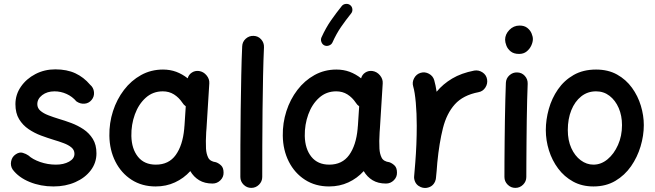

<svg xmlns="http://www.w3.org/2000/svg" viewBox="-20 -896 3314 972"><path d="M443.8 -390.1Q429.7 -373 408.2 -371.1Q386.7 -369.1 366.7 -382.8Q346.2 -407.2 316.9 -420.4Q287.6 -433.6 255.9 -433.6Q218.8 -433.6 193.8 -414.6Q168.9 -395.5 168.9 -368.7Q168.9 -348.6 184.6 -335.2Q200.2 -321.8 225.1 -312.3Q250 -302.7 277.3 -294.4Q307.6 -285.6 340.8 -273.2Q374 -260.7 402.8 -241.5Q431.6 -222.2 450 -192.6Q468.3 -163.1 468.3 -119.6Q468.3 -71.8 439.5 -33.7Q410.6 4.4 361.3 26.1Q312 47.9 250.5 47.9Q185.5 47.9 129.9 25.1Q74.2 2.4 43.9 -38.1Q31.7 -57.1 36.4 -79.8Q41 -102.5 59.6 -114.7Q78.1 -127.4 95.2 -122.3Q112.3 -117.2 124 -108.9Q145 -89.4 183.3 -75.9Q221.7 -62.5 263.2 -62.5Q302.2 -62.5 329.6 -77.6Q356.9 -92.8 356.9 -117.2Q356.9 -136.7 341.8 -149.4Q326.7 -162.1 302.7 -171.1Q278.8 -180.2 252 -188Q221.7 -197.3 188 -209.7Q154.3 -222.2 124.8 -242.2Q95.2 -262.2 76.7 -292.7Q58.1 -323.2 58.1 -368.7Q58.1 -417 85.7 -457Q113.3 -497.1 159.2 -521Q205.1 -544.9 259.8 -544.9Q318.8 -544.9 361.6 -524.9Q404.3 -504.9 436 -467.3Q453.6 -452.6 455.8 -429.9Q458 -407.2 443.8 -390.1Z M1056.2 33.2Q1016.1 33.2 988.3 16.4Q960.4 -0.5 943.4 -29.8Q910.2 6.8 865.7 27.3Q821.3 47.9 768.1 47.9Q698.7 47.9 646.2 14.2Q593.8 -19.5 564.2 -77.9Q534.7 -136.2 533.7 -209Q532.7 -273.4 552 -333.3Q571.3 -393.1 607.7 -440.7Q644 -488.3 694.3 -516.1Q744.6 -543.9 805.2 -543.9Q841.3 -543.9 872.1 -532.5Q902.8 -521 930.2 -499.5Q935.1 -518.1 951.2 -528.6Q967.3 -539.1 987.3 -536.6Q1010.3 -533.2 1025.6 -514.6Q1041 -496.1 1039.6 -474.1L1025.4 -245.6Q1024.9 -236.3 1023.9 -227.1Q1022.5 -206.5 1022.2 -182.6Q1022 -158.7 1022.9 -143.6Q1024.4 -117.7 1033.9 -98.1Q1043.5 -78.6 1073.2 -74.7Q1087.4 -69.8 1099.6 -58.1Q1111.8 -46.4 1111.8 -22Q1112.3 0.5 1095.7 16.8Q1079.1 33.2 1056.2 33.2ZM769 -62.5Q834.5 -62.5 869.6 -111.3Q904.8 -160.2 912.6 -243.7Q913.1 -247.6 913.1 -251Q913.1 -253.9 913.6 -256.3Q914.1 -258.8 914.1 -261.2L920.4 -357.9Q909.7 -365.2 903.3 -376Q885.7 -402.3 860.8 -418Q835.9 -433.6 804.2 -433.6Q753.9 -433.6 717.8 -401.1Q681.6 -368.7 662.8 -316.9Q644 -265.1 645 -207.5Q646.5 -142.1 678.5 -102.3Q710.4 -62.5 769 -62.5Z M1263.7 -714.4Q1286.6 -713.9 1302 -696.8Q1317.4 -679.7 1316.4 -656.7Q1313.5 -594.7 1311.8 -512Q1310.1 -429.2 1309.1 -338.4Q1308.1 -247.6 1307.9 -159.7Q1307.6 -71.8 1307.6 0Q1307.6 22.5 1291.3 38.8Q1274.9 55.2 1252 55.2Q1229.5 55.2 1213.1 38.8Q1196.8 22.5 1196.8 0Q1196.8 -72.3 1197 -160.2Q1197.3 -248 1198.5 -339.4Q1199.7 -430.7 1201.4 -514.4Q1203.1 -598.1 1206.1 -661.6Q1207 -684.6 1224.1 -700Q1241.2 -715.3 1263.7 -714.4Z M1934.1 33.2Q1894 33.2 1866.2 16.4Q1838.4 -0.5 1821.3 -29.8Q1788.1 6.8 1743.7 27.3Q1699.2 47.9 1646 47.9Q1576.7 47.9 1524.2 14.2Q1471.7 -19.5 1442.1 -77.9Q1412.6 -136.2 1411.6 -209Q1410.6 -273.4 1429.9 -333.3Q1449.2 -393.1 1485.6 -440.7Q1522 -488.3 1572.3 -516.1Q1622.6 -543.9 1683.1 -543.9Q1719.2 -543.9 1750 -532.5Q1780.8 -521 1808.1 -499.5Q1813 -518.1 1829.1 -528.6Q1845.2 -539.1 1865.2 -536.6Q1888.2 -533.2 1903.6 -514.6Q1918.9 -496.1 1917.5 -474.1L1903.3 -245.6Q1902.8 -236.3 1901.9 -227.1Q1900.4 -206.5 1900.1 -182.6Q1899.9 -158.7 1900.9 -143.6Q1902.3 -117.7 1911.9 -98.1Q1921.4 -78.6 1951.2 -74.7Q1965.3 -69.8 1977.5 -58.1Q1989.7 -46.4 1989.7 -22Q1990.2 0.5 1973.6 16.8Q1957 33.2 1934.1 33.2ZM1647 -62.5Q1712.4 -62.5 1747.6 -111.3Q1782.7 -160.2 1790.5 -243.7Q1791 -247.6 1791 -251Q1791 -253.9 1791.5 -256.3Q1792 -258.8 1792 -261.2L1798.3 -357.9Q1787.6 -365.2 1781.2 -376Q1763.7 -402.3 1738.8 -418Q1713.9 -433.6 1682.1 -433.6Q1631.8 -433.6 1595.7 -401.1Q1559.6 -368.7 1540.8 -316.9Q1522 -265.1 1522.9 -207.5Q1524.4 -142.1 1556.4 -102.3Q1588.4 -62.5 1647 -62.5ZM1752.9 -870.1Q1762.7 -862.3 1763.9 -849.6Q1765.1 -836.9 1757.3 -827.6Q1730 -793.5 1706.5 -759.5Q1683.1 -725.6 1663.1 -681.2Q1658.2 -670.4 1646 -665.8Q1633.8 -661.1 1622.6 -666Q1611.8 -670.9 1607.2 -683.1Q1602.5 -695.3 1607.4 -706.5Q1629.9 -755.9 1656.2 -793.5Q1682.6 -831.1 1710 -865.2Q1717.8 -875 1730.7 -876.2Q1743.7 -877.4 1752.9 -870.1Z M2126.5 55.2Q2119.1 54.7 2112.3 51.8Q2111.8 51.8 2111.3 51.8Q2110.8 51.3 2110.4 51.3Q2083.5 40 2077.6 12.2Q2077.6 11.7 2077.6 11.2Q2077.1 10.7 2077.1 10.3Q2075.7 2.4 2076.7 -5.4Q2076.7 -7.8 2077.1 -9.8Q2078.6 -25.9 2079.8 -42Q2081.1 -58.1 2082.5 -74.7Q2085.9 -117.2 2087.9 -165Q2089.8 -212.9 2089.8 -259.8Q2089.8 -321.8 2085 -376.2Q2080.1 -430.7 2071.8 -458.5Q2065.4 -480 2076.7 -500.5Q2087.9 -521 2109.4 -527.3Q2130.9 -533.7 2151.4 -522.7Q2171.9 -511.7 2178.2 -490.2Q2185.5 -464.8 2190.4 -431.6Q2222.7 -470.7 2269 -498.3Q2315.4 -525.9 2380.4 -538.6Q2402.8 -542.5 2422.4 -529.8Q2441.9 -517.1 2445.8 -494.6Q2449.7 -472.2 2437 -452.6Q2424.3 -433.1 2401.9 -429.2Q2324.2 -414.1 2282.7 -367.9Q2241.2 -321.8 2222.4 -247.3Q2203.6 -172.9 2193.8 -72.3Q2190.9 -30.3 2187 5.4Q2186.5 12.7 2183.6 19.5Q2183.6 20 2183.6 20.5Q2183.1 21 2183.1 21.5Q2171.9 48.3 2144 54.2Q2143.6 54.2 2143.1 54.2Q2142.6 54.7 2142.1 54.7Q2134.3 56.2 2126.5 55.2Z M2537.1 -694.8Q2537.1 -722.2 2558.6 -744.4Q2580.1 -766.6 2610.4 -766.6Q2634.8 -766.6 2649.7 -754.6Q2664.6 -742.7 2671.1 -726.8Q2677.7 -710.9 2677.7 -698.2Q2677.7 -683.1 2669.7 -665.5Q2661.6 -647.9 2646.2 -635.5Q2630.9 -623 2607.9 -623Q2581.1 -623 2565.4 -635.7Q2549.8 -648.4 2543.5 -665.3Q2537.1 -682.1 2537.1 -694.8ZM2598.6 -529.3Q2621.6 -528.8 2637 -511.7Q2652.3 -494.6 2651.4 -471.7Q2649.9 -438 2648.7 -389.6Q2647.5 -341.3 2646.7 -286.6Q2646 -231.9 2645.5 -177.7Q2645 -123.5 2644.8 -77.1Q2644.5 -30.8 2644.5 0Q2644.5 22.5 2628.2 38.8Q2611.8 55.2 2588.9 55.2Q2566.4 55.2 2550 38.8Q2533.7 22.5 2533.7 0Q2533.7 -30.8 2533.9 -77.4Q2534.2 -124 2534.7 -178.5Q2535.2 -232.9 2536.1 -288.1Q2537.1 -343.3 2538.3 -392.3Q2539.6 -441.4 2541 -476.6Q2542 -499.5 2559.1 -514.9Q2576.2 -530.3 2598.6 -529.3Z M2997.6 -543.9Q3058.6 -543.9 3104 -518.6Q3149.4 -493.2 3179.4 -451.7Q3209.5 -410.2 3224.4 -360.6Q3239.3 -311 3239.3 -262.7Q3239.3 -209.5 3222.9 -154.8Q3206.5 -100.1 3174.6 -54.2Q3142.6 -8.3 3095 19.8Q3047.4 47.9 2984.4 47.9Q2926.3 47.9 2881.3 23.2Q2836.4 -1.5 2805.7 -42.7Q2774.9 -84 2759 -134.8Q2743.2 -185.5 2743.2 -237.3Q2743.2 -290 2758.3 -344.2Q2773.4 -398.4 2804.7 -443.6Q2835.9 -488.8 2884 -516.4Q2932.1 -543.9 2997.6 -543.9ZM2997.6 -433.6Q2954.6 -433.6 2922.4 -408Q2890.1 -382.3 2872.3 -338.1Q2854.5 -293.9 2854.5 -237.3Q2854.5 -185.5 2872.3 -146.2Q2890.1 -106.9 2919.9 -84.7Q2949.7 -62.5 2984.4 -62.5Q3022.9 -62.5 3055.7 -89.6Q3088.4 -116.7 3108.6 -162.1Q3128.9 -207.5 3128.9 -262.7Q3128.9 -310.5 3112.1 -349.4Q3095.2 -388.2 3065.7 -410.9Q3036.1 -433.6 2997.6 -433.6Z"/></svg>

Font: Mikhak-DS2-FD SemiBold
Style: Regular
Weight: 600
Designer: Amin Abedi
Version: Version 3.2